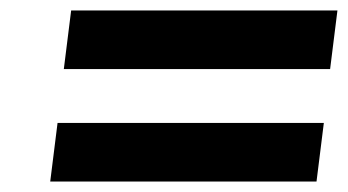

<svg xmlns="http://www.w3.org/2000/svg" viewBox="-20 -533 665 367"><path d="M599 -298H90L76 -186H585ZM625 -513H116L102 -401H611Z"/></svg>

Font: Bluebird
Style: ExtObl
Weight: 400
Designer: Jasper
Foundry: Cannot Into Space Fonts
Version: Version 0.98